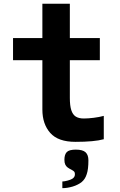

<svg xmlns="http://www.w3.org/2000/svg" viewBox="-20 -753 640 1024"><path d="M206 -168.5V-432H49.5V-550H206V-733H352.5V-550H512.5V-432H352.5V-231Q352.5 -189.5 360.2 -165.5Q368 -141.5 384.2 -131.2Q400.5 -121 427 -121Q450.5 -121 480.2 -124.8Q510 -128.5 533.5 -135V-10.5Q483 3.5 382.5 3.5Q290 3.5 248 -44Q206 -91.5 206 -168.5ZM365.5 200.5Q372.5 196 376 190.2Q379.5 184.5 379.5 176Q379.5 167 376 162.8Q372.5 158.5 363.5 153.5Q348.5 146 340.5 140Q332.5 134 328 124.5Q323.5 115 323.5 99Q323.5 71.5 336 58.2Q348.5 45 384.5 45Q421 45 436.2 59Q451.5 73 451.5 102Q451.5 150.5 442.5 176Q438 190 431.5 200Q425 210 415 218.5Q407.5 224.5 395 231Q382.5 237.5 367.5 242Q338 250.5 312.5 250.5V215Q324.5 214.5 341 210Q357.5 205.5 365.5 200.5Z"/></svg>

Font: JuliaMono ExtraBold
Style: Regular
Weight: 800
Monospace: yes
Designer: cormullion
Foundry: corm
Version: Version 0.055; ttfautohint (v1.8.4)